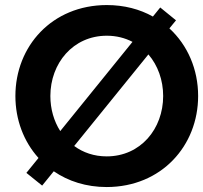

<svg xmlns="http://www.w3.org/2000/svg" viewBox="-20 -736 811 767"><path d="M406.7 11.2C625.5 10.7 771.5 -154.3 771.5 -352.5C771.5 -459 729.5 -555.7 656.7 -622.6L683.1 -654.8L620.1 -706.1L590.8 -669.9C538.6 -699.2 476.1 -715.8 406.7 -715.8C406.7 -715.8 406.7 -715.8 406.7 -715.8H406.2C187.5 -715.3 41.5 -551.3 41.5 -352.5C41.5 -257.8 74.7 -170.4 133.8 -105L85.4 -45.4L148.4 5.4L194.8 -51.8C252.4 -12.2 324.2 11.2 406.2 11.2C406.2 11.2 406.7 11.2 406.7 11.2ZM181.2 -352.5C181.2 -482.9 271.5 -593.3 406.7 -593.3C444.8 -593.3 479 -584.5 509.3 -568.8L220.7 -212.4C195.3 -252 181.2 -300.8 181.2 -352.5ZM276.4 -152.8 572.8 -518.6C610.4 -475.1 631.8 -416 631.8 -352.5C631.8 -221.2 541.5 -111.3 406.2 -111.3C356 -111.3 312 -126.5 276.4 -152.8Z"/></svg>

Font: Faust Sans Bold
Style: Regular
Weight: 700
Designer: Andreas Faust
Version: Version 1.003;Glyphs 3.1.2 (3151)